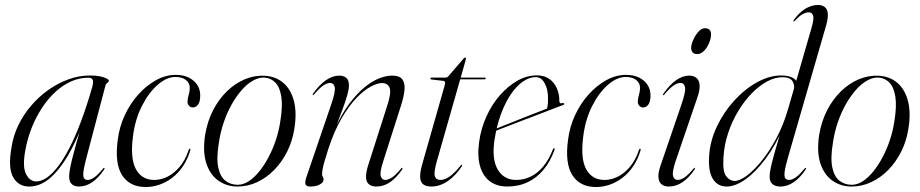

<svg xmlns="http://www.w3.org/2000/svg" viewBox="-20 -742 3698 772"><path d="M328 -109.5Q313 -53 314.8 -35.8Q316.5 -18.5 332.5 -18.5Q343.5 -18.5 357.8 -27.8Q372 -37 394 -63.5Q395.5 -66 397 -66.8Q398.5 -67.5 399.5 -67Q401 -66.5 400.5 -64.8Q400 -63 398.5 -60Q376 -26.5 350.5 -9.2Q325 8 297.5 8Q279 8 268.5 -1.8Q258 -11.5 258 -32.5Q258 -42.5 260.8 -59.2Q263.5 -76 269.8 -101.8Q276 -127.5 286 -163Q296 -198.5 310 -246.5L313 -244Q285 -170 251.2 -113.2Q217.5 -56.5 179 -24.2Q140.5 8 97.5 8Q54 8 32.8 -29.5Q11.5 -67 26.5 -151Q33.5 -197 54.2 -239.5Q75 -282 106 -318Q137 -354 175.2 -381Q213.5 -408 255.8 -423.2Q298 -438.5 342 -438.5Q366.5 -438.5 383.5 -434.8Q400.5 -431 409 -426.2Q417.5 -421.5 417.5 -417.5Q417.5 -413.5 414.8 -411.2Q412 -409 409 -406.5Q406 -404 404.5 -400ZM82 -138.5Q69.5 -72.5 84.5 -42.5Q99.5 -12.5 126 -12.5Q145.5 -12.5 167.2 -27Q189 -41.5 212 -71Q235 -100.5 258.5 -145.8Q282 -191 305.2 -252.5Q328.5 -314 351 -392.5Q356 -411 353 -420.2Q350 -429.5 334.5 -429.5Q299 -429.5 265.5 -414.5Q232 -399.5 202.5 -372.2Q173 -345 149 -308.5Q125 -272 107.8 -229Q90.5 -186 82 -138.5Z M685.5 -432.5Q650.5 -432.5 614.5 -401.5Q578.5 -370.5 550.8 -316.2Q523 -262 514.5 -192.5Q503 -104 526.8 -61.2Q550.5 -18.5 600 -18.5Q626.5 -18.5 652.8 -31.2Q679 -44 701.8 -70.5Q724.5 -97 738.5 -138.5Q740 -141.5 741 -143Q742 -144.5 743 -144Q744.5 -144 745.2 -142.2Q746 -140.5 745 -137.5Q734.5 -101.5 715.8 -73.8Q697 -46 672.8 -27.5Q648.5 -9 621.2 0.5Q594 10 566 10Q501.5 10 471 -37.5Q440.5 -85 453.5 -180Q460 -232.5 482 -279.5Q504 -326.5 536.8 -362.8Q569.5 -399 608 -420Q646.5 -441 686.5 -441Q718 -441 740.2 -429.5Q762.5 -418 774.2 -398.8Q786 -379.5 785 -355Q784.5 -332 776 -321Q767.5 -310 755.5 -310Q746.5 -310 740.2 -316.5Q734 -323 734 -334Q734.5 -347.5 738.8 -361Q743 -374.5 743 -389Q743 -408 727.8 -420.2Q712.5 -432.5 685.5 -432.5Z M1043.5 -437.5Q1088.5 -435 1119 -409Q1149.5 -383 1161.8 -336Q1174 -289 1163.5 -224Q1156 -175.5 1135 -133.2Q1114 -91 1083 -59.2Q1052 -27.5 1014.2 -9.8Q976.5 8 935 8Q892.5 8 859 -15Q825.5 -38 810 -84Q794.5 -130 804.5 -198Q813.5 -253.5 836.5 -298.2Q859.5 -343 892.5 -375Q925.5 -407 964.2 -423.2Q1003 -439.5 1043.5 -437.5ZM936 1Q958 1 980 -13.2Q1002 -27.5 1022.5 -52.8Q1043 -78 1060.2 -110.8Q1077.5 -143.5 1089.5 -180Q1101.5 -216.5 1107 -254Q1117 -314.5 1111.2 -352.5Q1105.5 -390.5 1087.8 -409.2Q1070 -428 1044.5 -430Q1021.5 -431.5 997.8 -418.2Q974 -405 952 -380Q930 -355 911.2 -321.5Q892.5 -288 879.2 -248.8Q866 -209.5 860 -168Q849.5 -104.5 857.8 -67.5Q866 -30.5 887 -14.8Q908 1 936 1Z M1237.5 -359.5Q1237 -360.5 1237.2 -361.8Q1237.5 -363 1238.5 -365Q1264 -401.5 1291 -419.8Q1318 -438 1343.5 -438Q1362 -438 1372.5 -428.8Q1383 -419.5 1383 -399Q1383 -383 1375.8 -357.8Q1368.5 -332.5 1358.5 -305.8Q1348.5 -279 1340.2 -257.2Q1332 -235.5 1330.5 -226L1328 -227.5Q1355 -286 1385.2 -326Q1415.5 -366 1445.5 -390.8Q1475.5 -415.5 1504.2 -426.8Q1533 -438 1556.5 -438Q1586.5 -438 1597.8 -422.8Q1609 -407.5 1606.5 -380.5Q1604 -353.5 1592.5 -318L1522 -97Q1506 -48.5 1511 -33.5Q1516 -18.5 1529 -18.5Q1540.5 -18.5 1555.2 -27.8Q1570 -37 1592 -63.5Q1593.5 -66 1594.8 -66.8Q1596 -67.5 1597.5 -67Q1599 -66.5 1598.5 -64.8Q1598 -63 1596.5 -60Q1573.5 -26.5 1548 -9.2Q1522.5 8 1493.5 8Q1474.5 8 1463.5 -1Q1452.5 -10 1451.8 -28.2Q1451 -46.5 1459.5 -75L1536.5 -315.5Q1554 -369 1546.8 -388.5Q1539.5 -408 1515.5 -408Q1498 -408 1471.2 -394Q1444.5 -380 1414.2 -349Q1384 -318 1354.2 -267.5Q1324.5 -217 1300.5 -144.5Q1289.5 -110.5 1284 -90.5Q1278.5 -70.5 1276.8 -59.8Q1275 -49 1275 -42.5Q1275 -35 1278 -30.8Q1281 -26.5 1281 -19.5Q1281 -9 1266.2 -0.5Q1251.5 8 1228.5 8Q1211 8 1208.2 -1.2Q1205.5 -10.5 1211.5 -28.5L1311 -320Q1329.5 -373 1326 -390.8Q1322.5 -408.5 1306.5 -408.5Q1296 -408.5 1281.2 -399.2Q1266.5 -390 1243 -362.5Q1241.5 -360.5 1240.2 -359.8Q1239 -359 1237.5 -359.5Z M1761 -417 1714 -422.5Q1712 -423 1711.2 -424Q1710.5 -425 1710.5 -426Q1710.5 -428 1712 -429Q1713.5 -430 1715.5 -430H1770Q1774 -430 1776.5 -430.8Q1779 -431.5 1781.5 -434L1844 -506.5Q1845 -508 1846.5 -509.2Q1848 -510.5 1850 -510.5Q1851.5 -510.5 1852.5 -509.5Q1853.5 -508.5 1853.5 -506.5Q1853.5 -505 1853 -503Q1852.5 -501 1851.5 -497L1735.5 -90.5Q1723.5 -46.5 1728.8 -32.5Q1734 -18.5 1750.5 -18.5Q1768.5 -18.5 1788.2 -32.5Q1808 -46.5 1831.5 -75.5Q1833.5 -78 1835 -79Q1836.5 -80 1837.5 -79Q1838.5 -78.5 1838.2 -76.8Q1838 -75 1836.5 -72.5Q1824.5 -54.5 1810.5 -39.8Q1796.5 -25 1781 -14.2Q1765.5 -3.5 1748.8 2.2Q1732 8 1714.5 8Q1694 8 1682.5 -0.2Q1671 -8.5 1669.5 -27.5Q1668 -46.5 1676.5 -77.5L1767 -395Q1770.5 -407 1769.5 -411.5Q1768.5 -416 1761 -417ZM1815.5 -423 1819 -430H1929Q1933 -430 1933 -427Q1933 -425 1931 -424Q1929 -423 1925.5 -423Z M1941.5 -211.5Q1941.5 -211.5 1962.5 -219.8Q1983.5 -228 2015.5 -241Q2047.5 -254 2082 -267.5Q2116.5 -281 2144.2 -291.8Q2172 -302.5 2183.5 -307L2177 -299.5Q2180 -306 2181.8 -316.2Q2183.5 -326.5 2183.5 -344.5Q2184 -382 2170.2 -407Q2156.5 -432 2134.5 -432Q2108.5 -432 2082.5 -414Q2056.5 -396 2033.8 -362.5Q2011 -329 1993.8 -282Q1976.5 -235 1968 -177Q1957 -100 1982 -59.2Q2007 -18.5 2055 -18.5Q2086 -18.5 2113.5 -31.8Q2141 -45 2163.8 -72Q2186.5 -99 2203 -141Q2204.5 -143.5 2205.5 -145Q2206.5 -146.5 2208 -146Q2209.5 -146 2210 -144.2Q2210.5 -142.5 2209.5 -139Q2193 -93 2165.8 -60Q2138.5 -27 2101.8 -9.5Q2065 8 2019.5 8Q1979 8 1950.8 -12.2Q1922.5 -32.5 1910.5 -72.8Q1898.5 -113 1906.5 -171.5Q1914 -226 1936 -274.2Q1958 -322.5 1990.5 -359.5Q2023 -396.5 2061 -417.8Q2099 -439 2138.5 -439Q2168.5 -439 2188.8 -424.5Q2209 -410 2219.2 -386.5Q2229.5 -363 2229 -335.5Q2229 -330 2232 -327.8Q2235 -325.5 2242.5 -327.5Q2245 -328 2246.5 -327.2Q2248 -326.5 2248.5 -325Q2249 -323.5 2247.8 -322.2Q2246.5 -321 2244.5 -320Q2240.5 -318.5 2216.8 -309.5Q2193 -300.5 2158.8 -287.2Q2124.5 -274 2087 -259.8Q2049.5 -245.5 2016.8 -232.8Q1984 -220 1963.2 -212Q1942.5 -204 1942.5 -204Z M2496 -432.5Q2461 -432.5 2425 -401.5Q2389 -370.5 2361.2 -316.2Q2333.5 -262 2325 -192.5Q2313.5 -104 2337.2 -61.2Q2361 -18.5 2410.5 -18.5Q2437 -18.5 2463.2 -31.2Q2489.5 -44 2512.2 -70.5Q2535 -97 2549 -138.5Q2550.5 -141.5 2551.5 -143Q2552.5 -144.5 2553.5 -144Q2555 -144 2555.8 -142.2Q2556.5 -140.5 2555.5 -137.5Q2545 -101.5 2526.2 -73.8Q2507.5 -46 2483.2 -27.5Q2459 -9 2431.8 0.5Q2404.5 10 2376.5 10Q2312 10 2281.5 -37.5Q2251 -85 2264 -180Q2270.5 -232.5 2292.5 -279.5Q2314.5 -326.5 2347.2 -362.8Q2380 -399 2418.5 -420Q2457 -441 2497 -441Q2528.5 -441 2550.8 -429.5Q2573 -418 2584.8 -398.8Q2596.5 -379.5 2595.5 -355Q2595 -332 2586.5 -321Q2578 -310 2566 -310Q2557 -310 2550.8 -316.5Q2544.5 -323 2544.5 -334Q2545 -347.5 2549.2 -361Q2553.5 -374.5 2553.5 -389Q2553.5 -408 2538.2 -420.2Q2523 -432.5 2496 -432.5Z M2697.5 -97Q2682 -51 2686.2 -34.8Q2690.5 -18.5 2705 -18.5Q2716.5 -18.5 2731.2 -27.8Q2746 -37 2768 -63.5Q2769.5 -66 2770.8 -66.8Q2772 -67.5 2773.5 -67Q2774.5 -66.5 2774.2 -64.8Q2774 -63 2772.5 -60Q2749.5 -26.5 2723.8 -9.2Q2698 8 2669.5 8Q2651 8 2640 -1Q2629 -10 2627.5 -28.5Q2626 -47 2635.5 -75L2719 -319Q2737.5 -372 2734.5 -390.2Q2731.5 -408.5 2715 -408.5Q2704.5 -408.5 2689.8 -399.2Q2675 -390 2651.5 -362.5Q2650.5 -360.5 2649 -359.8Q2647.5 -359 2646 -359.5Q2645.5 -360.5 2645.8 -361.8Q2646 -363 2647 -365Q2672.5 -401.5 2699 -419.8Q2725.5 -438 2751 -438Q2769 -438 2780.2 -428.8Q2791.5 -419.5 2793 -399.5Q2794.5 -379.5 2783 -347ZM2783.5 -524.5Q2771 -524.5 2765 -531.5Q2759 -538.5 2759 -549Q2759 -562.5 2767.2 -581.2Q2775.5 -600 2788 -614.2Q2800.5 -628.5 2814 -628.5Q2828 -628.5 2833.5 -621.5Q2839 -614.5 2839 -604Q2839 -588 2831.2 -569.2Q2823.5 -550.5 2810.8 -537.5Q2798 -524.5 2783.5 -524.5Z M3301.5 -639 3148.5 -109.5Q3137.5 -71.5 3135 -52Q3132.5 -32.5 3137.5 -25.5Q3142.5 -18.5 3153 -18.5Q3164 -18.5 3178.2 -27.8Q3192.5 -37 3214.5 -63.5Q3216 -66 3217.5 -66.8Q3219 -67.5 3220 -67Q3221.5 -66.5 3221 -64.8Q3220.5 -63 3219 -60Q3204 -37.5 3187.5 -22.5Q3171 -7.5 3153.8 0.2Q3136.5 8 3118 8Q3097.5 8 3086 -1.8Q3074.5 -11.5 3074.5 -32.5Q3074.5 -46 3079.5 -69.2Q3084.5 -92.5 3095.8 -132.5Q3107 -172.5 3125.5 -234.5L3131.5 -233Q3098 -157 3057.8 -103Q3017.5 -49 2977 -20.5Q2936.5 8 2901.5 8Q2866.5 8 2847.2 -21.2Q2828 -50.5 2831 -109.5Q2834 -173 2861.8 -231.8Q2889.5 -290.5 2932 -337.2Q2974.5 -384 3024 -411.2Q3073.5 -438.5 3120 -438.5Q3148.5 -438.5 3164.2 -430.8Q3180 -423 3185.5 -410Q3191 -397 3188.5 -381.5L3172 -382Q3176 -400.5 3166.2 -416Q3156.5 -431.5 3126 -431.5Q3095.5 -431.5 3063.8 -414.2Q3032 -397 3002.2 -366.2Q2972.5 -335.5 2948 -295Q2923.5 -254.5 2907.8 -207.2Q2892 -160 2889 -110Q2885 -53.5 2899.5 -34Q2914 -14.5 2934.5 -14.5Q2953.5 -14.5 2981.8 -35Q3010 -55.5 3041.5 -94Q3073 -132.5 3101.5 -185.8Q3130 -239 3149 -304.5L3242.5 -628Q3254 -667.5 3249.2 -680Q3244.5 -692.5 3232 -692.5Q3221.5 -692.5 3208 -685.5Q3194.5 -678.5 3176.5 -659Q3175 -657 3173.5 -656.2Q3172 -655.5 3170.5 -656Q3170 -657 3170.2 -658.2Q3170.5 -659.5 3171.5 -661.5Q3186 -681.5 3202.2 -695.2Q3218.5 -709 3235.8 -715.5Q3253 -722 3268 -722Q3286 -722 3296.5 -713.5Q3307 -705 3308.5 -686.8Q3310 -668.5 3301.5 -639Z M3512.5 -437.5Q3557.5 -435 3588 -409Q3618.5 -383 3630.8 -336Q3643 -289 3632.5 -224Q3625 -175.5 3604 -133.2Q3583 -91 3552 -59.2Q3521 -27.5 3483.2 -9.8Q3445.5 8 3404 8Q3361.5 8 3328 -15Q3294.5 -38 3279 -84Q3263.5 -130 3273.5 -198Q3282.5 -253.5 3305.5 -298.2Q3328.5 -343 3361.5 -375Q3394.5 -407 3433.2 -423.2Q3472 -439.5 3512.5 -437.5ZM3405 1Q3427 1 3449 -13.2Q3471 -27.5 3491.5 -52.8Q3512 -78 3529.2 -110.8Q3546.5 -143.5 3558.5 -180Q3570.5 -216.5 3576 -254Q3586 -314.5 3580.2 -352.5Q3574.5 -390.5 3556.8 -409.2Q3539 -428 3513.5 -430Q3490.5 -431.5 3466.8 -418.2Q3443 -405 3421 -380Q3399 -355 3380.2 -321.5Q3361.5 -288 3348.2 -248.8Q3335 -209.5 3329 -168Q3318.5 -104.5 3326.8 -67.5Q3335 -30.5 3356 -14.8Q3377 1 3405 1Z"/></svg>

Font: Fraunces 120pt Light
Style: Italic
Weight: 300
Italic angle: -16°
Version: Version 1.000;[b76b70a41]